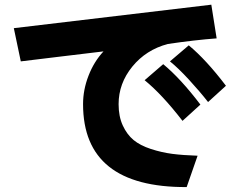

<svg xmlns="http://www.w3.org/2000/svg" viewBox="-20 -758 1040 807"><path d="M38.1 -639.6 868.2 -738.3 890.6 -596.7Q797.9 -589.8 685.5 -573.2Q593.8 -548.8 536.1 -478Q478.5 -407.2 478.5 -320.3Q478.5 -268.6 496.1 -230.5Q513.7 -192.4 541.5 -169.4Q569.3 -146.5 614.3 -131.8Q659.2 -117.2 704.1 -111.3Q749 -105.5 810.5 -103.5L764.6 28.3Q329.1 30.3 329.1 -320.3Q329.1 -380.9 352.1 -439.9Q375 -499 415 -542Q359.4 -535.2 231.9 -520Q104.5 -504.9 67.4 -500ZM694.3 -500 773.4 -567.4Q846.7 -506.8 929.7 -397.5L854.5 -329.1Q820.3 -373 774.4 -422.9Q728.5 -472.7 694.3 -500ZM587.9 -420.9 666 -488.3Q739.3 -427.7 822.3 -318.4L747.1 -250Q661.1 -361.3 587.9 -420.9Z"/></svg>

Font: Gothic A1 Black
Style: Regular
Weight: 900
Version: Version 2.50